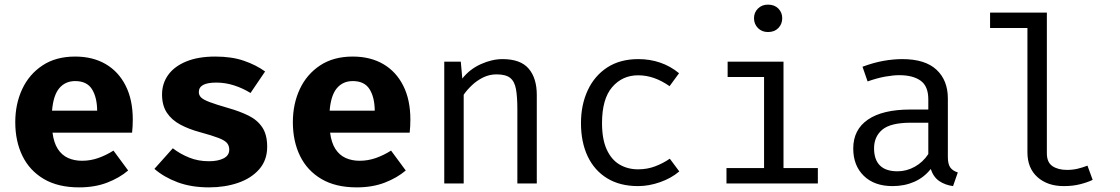

<svg xmlns="http://www.w3.org/2000/svg" viewBox="-20 -793 4840 830"><path d="M207 -219.5Q212.5 -176 229.8 -149.2Q247 -122.5 274 -110.2Q301 -98 334.5 -98Q371 -98 405 -110Q439 -122 470.5 -142L534 -56Q496.5 -24 443.2 -3.5Q390 17 322 17Q231 17 169.5 -19.2Q108 -55.5 77 -119Q46 -182.5 46 -265Q46 -343.5 76 -407.8Q106 -472 163.8 -510.2Q221.5 -548.5 305 -548.5Q381 -548.5 436.8 -516Q492.5 -483.5 523.2 -422.5Q554 -361.5 554 -276Q554 -262.5 553.2 -247Q552.5 -231.5 551 -219.5ZM305 -442.5Q262.5 -442.5 236.5 -412Q210.5 -381.5 205 -314.5H400Q399.5 -372.5 377.5 -407.5Q355.5 -442.5 305 -442.5Z M883 -96Q922.5 -96 946.8 -108.5Q971 -121 971 -146Q971 -163 961.5 -174.5Q952 -186 925 -196.5Q898 -207 845 -221.5Q796.5 -234.5 759.2 -254.5Q722 -274.5 701.2 -306Q680.5 -337.5 680.5 -384.5Q680.5 -432 707 -469Q733.5 -506 785 -527.2Q836.5 -548.5 911 -548.5Q982 -548.5 1034.8 -530.2Q1087.5 -512 1126 -484L1063 -391Q1030 -411.5 992 -423.8Q954 -436 915.5 -436Q877 -436 858.2 -425.8Q839.5 -415.5 839.5 -395Q839.5 -381.5 849.2 -371.8Q859 -362 886 -351.8Q913 -341.5 965 -326.5Q1016.5 -312 1054.8 -293Q1093 -274 1114 -242.2Q1135 -210.5 1135 -158.5Q1135 -100.5 1100.5 -61.2Q1066 -22 1009 -2.5Q952 17 884 17Q807 17 748 -5Q689 -27 647.5 -63L727 -152Q758 -128 797.2 -112Q836.5 -96 883 -96Z M1407 -219.5Q1412.5 -176 1429.8 -149.2Q1447 -122.5 1474 -110.2Q1501 -98 1534.5 -98Q1571 -98 1605 -110Q1639 -122 1670.5 -142L1734 -56Q1696.5 -24 1643.2 -3.5Q1590 17 1522 17Q1431 17 1369.5 -19.2Q1308 -55.5 1277 -119Q1246 -182.5 1246 -265Q1246 -343.5 1276 -407.8Q1306 -472 1363.8 -510.2Q1421.5 -548.5 1505 -548.5Q1581 -548.5 1636.8 -516Q1692.5 -483.5 1723.2 -422.5Q1754 -361.5 1754 -276Q1754 -262.5 1753.2 -247Q1752.5 -231.5 1751 -219.5ZM1505 -442.5Q1462.5 -442.5 1436.5 -412Q1410.5 -381.5 1405 -314.5H1600Q1599.5 -372.5 1577.5 -407.5Q1555.5 -442.5 1505 -442.5Z M1900.5 0V-526.5H1972L1978.5 -453.5Q2010.5 -494 2058.8 -515.8Q2107 -537.5 2152.5 -537.5Q2230 -537.5 2265.2 -496.5Q2300.5 -455.5 2300.5 -382.5V0H2216.5V-320.5Q2216.5 -374.5 2210.5 -407.8Q2204.5 -441 2185.5 -456.2Q2166.5 -471.5 2126.5 -471.5Q2095.5 -471.5 2068.2 -458Q2041 -444.5 2019.8 -424.2Q1998.5 -404 1984.5 -383.5V0Z M2738.5 -61Q2778 -61 2812.2 -74Q2846.5 -87 2875.5 -107L2916.5 -52Q2882 -22.5 2833.5 -5.5Q2785 11.5 2738.5 11.5Q2660 11.5 2604.8 -22.2Q2549.5 -56 2520.5 -117.2Q2491.5 -178.5 2491.5 -261Q2491.5 -340 2520.8 -402.8Q2550 -465.5 2605.2 -501.5Q2660.5 -537.5 2739.5 -537.5Q2790 -537.5 2834.2 -522.2Q2878.5 -507 2915.5 -476.5L2874.5 -420.5Q2841 -444 2807.2 -455.8Q2773.5 -467.5 2738.5 -467.5Q2670.5 -467.5 2626.5 -416.5Q2582.5 -365.5 2582.5 -261Q2582.5 -191 2602.8 -146.8Q2623 -102.5 2658.2 -81.8Q2693.5 -61 2738.5 -61Z M3367 -526.5V-66.5H3515.5V0H3120.5V-66.5H3283V-460H3125.5V-526.5ZM3300 -773Q3328 -773 3344.8 -756Q3361.5 -739 3361.5 -714.5Q3361.5 -689 3344.8 -671.8Q3328 -654.5 3300 -654.5Q3273.5 -654.5 3256.5 -671.8Q3239.5 -689 3239.5 -714.5Q3239.5 -739 3256.5 -756Q3273.5 -773 3300 -773Z M4077.5 -115Q4077.5 -83.5 4088 -69Q4098.5 -54.5 4120.5 -47.5L4100 11.5Q4066 7 4040.5 -10.2Q4015 -27.5 4003.5 -62.5Q3975 -26 3932.5 -7.2Q3890 11.5 3838.5 11.5Q3759.5 11.5 3714 -33Q3668.5 -77.5 3668.5 -151Q3668.5 -232.5 3732 -276Q3795.5 -319.5 3915.5 -319.5H3993V-363.5Q3993 -420.5 3959.8 -444.2Q3926.5 -468 3867.5 -468Q3841.5 -468 3806.5 -461.8Q3771.5 -455.5 3730.5 -441L3708.5 -504.5Q3757 -522.5 3799.5 -530Q3842 -537.5 3880.5 -537.5Q3979 -537.5 4028.2 -491.8Q4077.5 -446 4077.5 -367.5ZM3860 -52.5Q3899 -52.5 3934.5 -72.2Q3970 -92 3993 -127V-262.5H3917Q3830 -262.5 3794.2 -232.5Q3758.5 -202.5 3758.5 -152Q3758.5 -103 3783.8 -77.8Q3809 -52.5 3860 -52.5Z M4505.5 -738.5V-130Q4505.5 -91 4529.8 -74.8Q4554 -58.5 4592.5 -58.5Q4616.5 -58.5 4638 -63.5Q4659.5 -68.5 4681 -77L4703.5 -15.5Q4682 -5 4650.2 3.2Q4618.5 11.5 4578.5 11.5Q4508.5 11.5 4465 -27.2Q4421.5 -66 4421.5 -134.5V-672H4260V-738.5Z"/></svg>

Font: Fast_Mono
Style: Regular
Weight: 400
Monospace: yes
Designer: Carrois Corporate, Edenspiekermann AG, Nikita Prokopov
Foundry: Carrois Corporate, Edenspiekermann AG, Nikita Prokopov
Version: Version 5.002